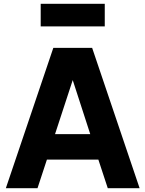

<svg xmlns="http://www.w3.org/2000/svg" viewBox="-20 -999 772 1019"><path d="M536 -859V-979H196V-859ZM179 0 229 -152H502L552 0H721L469 -745H263L11 0ZM272 -287 366 -574 459 -287Z"/></svg>

Font: Plus Jakarta Sans ExtraBold
Style: Regular
Weight: 800
Designer: Gumpita Rahayu
Foundry: Tokotype
Version: Version 2.071;gftools[0.9.30]